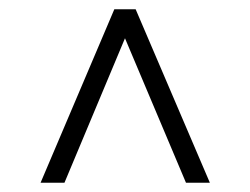

<svg xmlns="http://www.w3.org/2000/svg" viewBox="-20 -690 540 414"><path d="M381 -296 249.5 -607.5 119 -296H67.5L226.5 -670H272.5L432.5 -296Z"/></svg>

Font: Newsreader Text Medium
Style: Regular
Weight: 500
Designer: Hugues Gentile
Foundry: Production Type
Version: Version 1.002